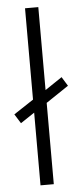

<svg xmlns="http://www.w3.org/2000/svg" viewBox="-54 -791 349 821"><g transform="rotate(-5 120.0 -380.0)"><path d="M86 0V-312L26 -272L1 -312L86 -368V-760H143V-404L216 -453L240 -414L143 -349V0Z"/></g></svg>

Font: Noto Sans Hebrew Light
Style: Regular
Weight: 300
Designer: Monotype Design Team
Foundry: Monotype Imaging Inc.
Version: Version 2.003